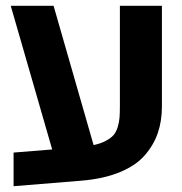

<svg xmlns="http://www.w3.org/2000/svg" viewBox="-20 -624 627 663"><path d="M539.1 -604V-255.9Q539.1 -206.5 525.1 -165.3Q511.2 -124 480.2 -88.1Q449.2 -52.2 393.3 -29.3Q337.4 -6.3 259.8 0L26.9 19V-97.2L160.2 -107.9L17.1 -604H165L303.2 -123Q328.1 -128.4 345.2 -137.5Q362.3 -146.5 371.8 -157.2Q381.3 -168 386.5 -185.3Q391.6 -202.6 392.8 -218.3Q394 -233.9 394 -259.8V-604Z"/></svg>

Font: LT Superior
Style: Bold
Weight: 400
Designer: Daniel Lyons
Foundry: LyonsType
Version: Version 1.000